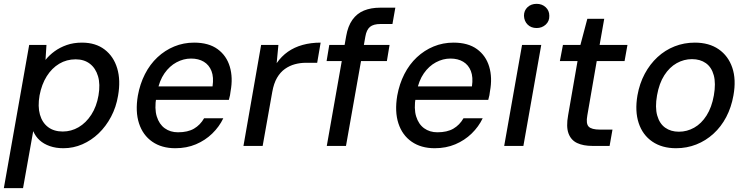

<svg xmlns="http://www.w3.org/2000/svg" viewBox="-35 -760 3892 1000"><path d="M-15 220 117 -526H207L202 -448Q222 -473 249.5 -493Q277 -513 312.5 -525.5Q348 -538 392 -538Q463 -538 510 -502Q557 -466 575.5 -404Q594 -342 580 -262Q570 -202 543.5 -152Q517 -102 479 -65.5Q441 -29 394 -8.5Q347 12 295 12Q256 12 224.5 1Q193 -10 171.5 -29.5Q150 -49 138 -77L85 220ZM292 -75Q336 -75 374.5 -97.5Q413 -120 440.5 -162.5Q468 -205 478 -263Q488 -321 475.5 -363Q463 -405 433 -428Q403 -451 359 -451Q312 -451 273.5 -428Q235 -405 208.5 -363Q182 -321 171 -263Q161 -205 173 -163Q185 -121 215.5 -98Q246 -75 292 -75Z M878 12Q807 12 758 -22Q709 -56 689 -117.5Q669 -179 683 -262Q694 -323 720 -374Q746 -425 785 -461.5Q824 -498 872.5 -518Q921 -538 976 -538Q1052 -538 1098.5 -504Q1145 -470 1162 -412.5Q1179 -355 1166 -285Q1165 -275 1163 -264Q1161 -253 1157 -240H752L764 -310H1072Q1079 -358 1066.5 -390Q1054 -422 1026.5 -438.5Q999 -455 960 -455Q921 -455 884.5 -435.5Q848 -416 821.5 -378Q795 -340 784 -282L779 -254Q769 -194 781.5 -153.5Q794 -113 823 -92Q852 -71 892 -71Q943 -71 975.5 -90Q1008 -109 1028 -144H1128Q1107 -100 1070.5 -64.5Q1034 -29 985.5 -8.5Q937 12 878 12Z M1233 0 1325 -526H1415L1406 -431Q1431 -467 1464.5 -490.5Q1498 -514 1541 -526Q1584 -538 1635 -538L1617 -433H1558Q1529 -433 1501 -425.5Q1473 -418 1449 -401Q1425 -384 1408 -355Q1391 -326 1383 -281L1333 0Z M1667 0 1768 -572Q1777 -624 1800.5 -657Q1824 -690 1860.5 -705Q1897 -720 1945 -720H2024L2009 -635H1947Q1910 -635 1892 -620Q1874 -605 1868 -570L1767 0ZM1666 -442 1680 -526H1994L1980 -442Z M2229 12Q2158 12 2109 -22Q2060 -56 2040 -117.5Q2020 -179 2034 -262Q2045 -323 2071 -374Q2097 -425 2136 -461.5Q2175 -498 2223.5 -518Q2272 -538 2327 -538Q2403 -538 2449.5 -504Q2496 -470 2513 -412.5Q2530 -355 2517 -285Q2516 -275 2514 -264Q2512 -253 2508 -240H2103L2115 -310H2423Q2430 -358 2417.5 -390Q2405 -422 2377.5 -438.5Q2350 -455 2311 -455Q2272 -455 2235.5 -435.5Q2199 -416 2172.5 -378Q2146 -340 2135 -282L2130 -254Q2120 -194 2132.5 -153.5Q2145 -113 2174 -92Q2203 -71 2243 -71Q2294 -71 2326.5 -90Q2359 -109 2379 -144H2479Q2458 -100 2421.5 -64.5Q2385 -29 2336.5 -8.5Q2288 12 2229 12Z M2591 0 2684 -526H2784L2691 0ZM2760 -614Q2731 -614 2713 -632Q2695 -650 2694 -678Q2694 -705 2712.5 -722.5Q2731 -740 2760 -740Q2788 -740 2807 -722.5Q2826 -705 2826 -678Q2827 -650 2807.5 -632Q2788 -614 2760 -614Z M3051 0Q3003 0 2971 -15Q2939 -30 2926 -65Q2913 -100 2924 -160L2973 -442H2881L2897 -526H2988L3024 -662H3112L3088 -526H3233L3218 -442H3073L3024 -159Q3016 -116 3031 -100.5Q3046 -85 3090 -85H3155L3140 0Z M3486 12Q3413 12 3362.5 -22.5Q3312 -57 3291.5 -119Q3271 -181 3285 -263Q3296 -325 3323 -375.5Q3350 -426 3389.5 -462.5Q3429 -499 3478.5 -518.5Q3528 -538 3584 -538Q3658 -538 3708 -503.5Q3758 -469 3779 -407.5Q3800 -346 3785 -263Q3774 -201 3747.5 -150.5Q3721 -100 3681 -63.5Q3641 -27 3591.5 -7.5Q3542 12 3486 12ZM3501 -74Q3543 -74 3580.5 -95Q3618 -116 3645 -158.5Q3672 -201 3683 -263Q3694 -326 3682.5 -368Q3671 -410 3641.5 -431Q3612 -452 3569 -452Q3527 -452 3489.5 -431Q3452 -410 3425 -368Q3398 -326 3387 -263Q3376 -201 3388 -158.5Q3400 -116 3429.5 -95Q3459 -74 3501 -74Z"/></svg>

Font: DM Sans 9pt Medium
Style: Italic
Weight: 500
Italic angle: -10°
Version: Version 4.004;gftools[0.9.30]